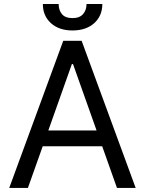

<svg xmlns="http://www.w3.org/2000/svg" viewBox="-20 -929 716 949"><path d="M338.1 -778.4Q271.7 -778.4 231.7 -814.6Q191.8 -850.9 191.8 -909.1H269.9Q269.9 -878.6 286.4 -859Q302.9 -839.5 338.1 -839.5Q373.2 -839.5 390.4 -859.2Q407.7 -878.9 407.7 -909.1H485.8Q485.8 -850.9 445.7 -814.6Q405.5 -778.4 338.1 -778.4ZM558.2 0 485.1 -206H191.1L117.9 0H25.6L292.6 -727.3H383.5L650.6 0ZM218.8 -284.1H457.4L340.9 -612.2H335.2Z"/></svg>

Font: TID UI
Style: Regular
Weight: 400
Designer: The TID Project Authors
Foundry: Bakken & Bæck
Version: Version 1.001;hotconv 1.0.109;makeotfexe 2.5.65596